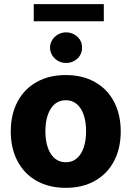

<svg xmlns="http://www.w3.org/2000/svg" viewBox="-20 -901 638 931"><path d="M32.2 -263.7Q32.2 -345.2 64.5 -407Q96.7 -468.8 157 -502.9Q217.3 -537.1 298.8 -537.1Q380.4 -537.1 440.7 -502.9Q501 -468.8 533.2 -407Q565.4 -345.2 565.4 -263.7Q565.4 -182.1 533.2 -120.4Q501 -58.6 440.7 -24.4Q380.4 9.8 298.8 9.8Q217.3 9.8 157 -24.4Q96.7 -58.6 64.5 -120.4Q32.2 -182.1 32.2 -263.7ZM397.5 -264.6Q397.5 -309.1 386 -343.3Q374.5 -377.4 352.5 -396.2Q330.6 -415 299.8 -415Q252.4 -415 226.3 -374Q200.2 -333 200.2 -264.6Q200.2 -196.3 226.3 -155.3Q252.4 -114.3 299.8 -114.3Q330.6 -114.3 352.5 -133.1Q374.5 -151.9 386 -186Q397.5 -220.2 397.5 -264.6ZM222.7 -669.9Q222.7 -689.9 233.2 -707Q243.7 -724.1 261.7 -734.1Q279.8 -744.1 300.8 -744.1Q321.8 -744.1 339.8 -734.1Q357.9 -724.1 368.2 -707Q378.4 -689.9 377.9 -669.9Q378.4 -649.9 368.2 -632.8Q357.9 -615.7 339.8 -605.7Q321.8 -595.7 300.8 -595.7Q279.8 -595.7 261.7 -605.7Q243.7 -615.7 233.2 -632.8Q222.7 -649.9 222.7 -669.9ZM483.4 -797.9H143.6V-880.9H483.4Z"/></svg>

Font: Pretendard GOV ExtraBold
Style: Regular
Weight: 800
Designer: Base glyphs from Inter by Rasmus Andersson; Hangeul glyphs from Noto Sans CJK(Source Han Sans) by Jang Soo-young and Kan
Foundry: Kil Hyung-jin
Version: Version 1.309